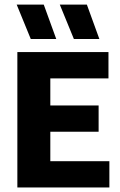

<svg xmlns="http://www.w3.org/2000/svg" viewBox="-20 -824 527 844"><path d="M56.3 0V-595H456.8V-479.5H201.2V-115.5H460.8V0ZM161.1 -244.8V-360.3H413.5V-244.8ZM304.8 -652.5 242.8 -803.9H361.8L416.8 -652.5ZM115.3 -652.5 53.3 -803.9H172.3L227.3 -652.5Z"/></svg>

Font: Encode Sans SC Condensed Thin
Style: Regular
Weight: 100
Width: 3
Designer: Multiple Designers
Foundry: Impallari Type
Version: Version 3.002